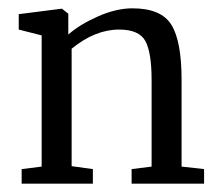

<svg xmlns="http://www.w3.org/2000/svg" viewBox="-20 -441 530 461"><path d="M32 0V-35L80 -41V-356L25 -370V-407L127 -420H129L144 -408V-358Q171 -382 215 -401.5Q259 -421 298 -421Q367 -421 391.5 -381.5Q416 -342 416 -249V-41L470 -35V0H296V-35L344 -41V-249Q344 -315 329 -342.5Q314 -370 266 -370Q208 -370 152 -324V-42L203 -35V0Z"/></svg>

Font: Aikya
Style: Regular
Weight: 400
Designer: Neelakash Kshetrimayum (Latin subset based on Merriweather by Eben Sorkin)
Foundry: Brand New Type
Version: Version 1.00 b005